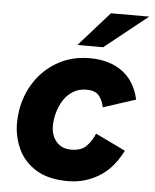

<svg xmlns="http://www.w3.org/2000/svg" viewBox="-51 -741 640 795"><g transform="rotate(5 268.5 -343.0)"><path d="M261 11Q180 11 129 -20Q78 -51 54 -102Q30 -153 30 -211Q30 -268 49 -320.5Q68 -373 104.5 -414.5Q141 -456 192.5 -480Q244 -504 308 -504Q389 -504 442.5 -465Q496 -426 513 -350L378 -306Q372 -337 356 -355Q340 -373 305 -373Q274 -373 250 -358.5Q226 -344 210.5 -320Q195 -296 187 -267Q179 -238 179 -210Q179 -186 188.5 -165.5Q198 -145 216.5 -132.5Q235 -120 263 -120Q304 -120 325.5 -141.5Q347 -163 360 -195L485 -135Q447 -59 388 -24Q329 11 261 11ZM251 -554 378 -697H537L358 -554Z"/></g></svg>

Font: Hanken Grotesk Black
Style: Italic
Weight: 900
Italic angle: -8°
Designer: Alfredo Marco Pradil
Foundry: Hanken Design Co.
Version: Version 3.013